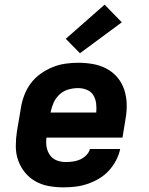

<svg xmlns="http://www.w3.org/2000/svg" viewBox="-20 -798 640 826"><path d="M254 8Q221 8 190 2.5Q159 -3 132.5 -18Q106 -33 87 -56.5Q68 -80 58 -108.5Q48 -137 48 -169.5Q48 -202 53 -234L70 -334Q74 -361 84.5 -388.5Q95 -416 112.5 -439.5Q130 -463 154.5 -480.5Q179 -498 206 -509Q233 -520 261 -524Q289 -528 316 -528Q349 -528 380 -522.5Q411 -517 438.5 -502.5Q466 -488 485.5 -464.5Q505 -441 514.5 -412Q524 -383 525 -351Q526 -319 520 -286L507 -206H180Q177 -185 180.5 -165.5Q184 -146 195 -130.5Q206 -115 224 -108Q242 -101 263 -101Q278 -101 293.5 -103Q309 -105 324 -111.5Q339 -118 351 -130Q363 -142 367 -157H497Q492 -132 479 -107.5Q466 -83 447.5 -63Q429 -43 405 -29Q381 -15 355.5 -6.5Q330 2 304.5 5Q279 8 254 8ZM198 -314H394Q396 -334 393.5 -353.5Q391 -373 381.5 -388.5Q372 -404 354 -411.5Q336 -419 316 -419Q295 -419 274 -413Q253 -407 236.5 -392Q220 -377 211 -357Q202 -337 198 -316ZM324 -569 263 -631 430 -778 504 -702Z"/></svg>

Font: Iosevka XBd Ex Obl
Style: Regular
Weight: 800
Width: 7
Italic angle: -9°
Monospace: yes
Designer: Belleve Invis
Foundry: Belleve Invis
Version: Version 32.5.0; ttfautohint (v1.8.4)